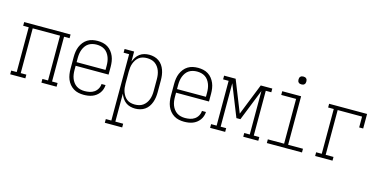

<svg xmlns="http://www.w3.org/2000/svg" viewBox="-84 -1171 3669 1847"><g transform="rotate(15 1750.0 -247.0)"><path d="M19 0V-37H74V-483H19V-520H481V-483H426V-37H481V0H330V-37H386V-483H114V-37H170V0Z M751 8Q725 8 699 2.5Q673 -3 650.5 -17Q628 -31 611 -51.5Q594 -72 584 -96.5Q574 -121 570 -147.5Q566 -174 566 -200V-320Q566 -346 570 -372.5Q574 -399 584 -423Q594 -447 610.5 -468Q627 -489 649.5 -503Q672 -517 698 -522.5Q724 -528 750 -528Q776 -528 802 -522.5Q828 -517 850.5 -503Q873 -489 889.5 -468Q906 -447 916 -423Q926 -399 930 -372.5Q934 -346 934 -320V-242H606V-200Q606 -179 609 -157.5Q612 -136 619.5 -116.5Q627 -97 640 -79.5Q653 -62 670.5 -50.5Q688 -39 709 -34Q730 -29 751 -29Q776 -29 800.5 -34Q825 -39 845.5 -53Q866 -67 878.5 -89.5Q891 -112 892 -137H932Q931 -115 924 -94.5Q917 -74 904 -56.5Q891 -39 873.5 -26Q856 -13 836 -5.5Q816 2 794.5 5Q773 8 751 8ZM606 -278H894V-320Q894 -341 891 -362Q888 -383 880.5 -403Q873 -423 860.5 -440.5Q848 -458 830.5 -469.5Q813 -481 792 -486Q771 -491 750 -491Q729 -491 708 -486Q687 -481 669.5 -469.5Q652 -458 639.5 -440.5Q627 -423 619.5 -403Q612 -383 609 -362Q606 -341 606 -320Z M1019 215V178H1074V-483H1019V-520H1114V-419Q1122 -442 1136 -463.5Q1150 -485 1170 -500Q1190 -515 1214.5 -521.5Q1239 -528 1264 -528Q1289 -528 1314 -521.5Q1339 -515 1360 -500.5Q1381 -486 1395.5 -465Q1410 -444 1418.5 -420Q1427 -396 1430.5 -370.5Q1434 -345 1434 -320V-200Q1434 -175 1430.5 -149.5Q1427 -124 1418.5 -100Q1410 -76 1395.5 -55Q1381 -34 1360 -19.5Q1339 -5 1314 1.5Q1289 8 1264 8Q1239 8 1214.5 1.5Q1190 -5 1170 -20Q1150 -35 1136 -56.5Q1122 -78 1114 -101V178H1192V215ZM1251 -29Q1272 -29 1293 -34Q1314 -39 1331 -51Q1348 -63 1360.5 -80Q1373 -97 1380.5 -117Q1388 -137 1391 -158Q1394 -179 1394 -200V-320Q1394 -341 1391 -362Q1388 -383 1380.5 -403Q1373 -423 1360.5 -440Q1348 -457 1331 -469Q1314 -481 1293 -486Q1272 -491 1251 -491Q1230 -491 1209.5 -486Q1189 -481 1172.5 -468.5Q1156 -456 1144.5 -438.5Q1133 -421 1126 -401.5Q1119 -382 1116.5 -361.5Q1114 -341 1114 -320V-200Q1114 -179 1116.5 -158.5Q1119 -138 1126 -118.5Q1133 -99 1144.5 -81.5Q1156 -64 1172.5 -51.5Q1189 -39 1209.5 -34Q1230 -29 1251 -29Z M1751 8Q1725 8 1699 2.5Q1673 -3 1650.5 -17Q1628 -31 1611 -51.5Q1594 -72 1584 -96.5Q1574 -121 1570 -147.5Q1566 -174 1566 -200V-320Q1566 -346 1570 -372.5Q1574 -399 1584 -423Q1594 -447 1610.5 -468Q1627 -489 1649.5 -503Q1672 -517 1698 -522.5Q1724 -528 1750 -528Q1776 -528 1802 -522.5Q1828 -517 1850.5 -503Q1873 -489 1889.5 -468Q1906 -447 1916 -423Q1926 -399 1930 -372.5Q1934 -346 1934 -320V-242H1606V-200Q1606 -179 1609 -157.5Q1612 -136 1619.5 -116.5Q1627 -97 1640 -79.5Q1653 -62 1670.5 -50.5Q1688 -39 1709 -34Q1730 -29 1751 -29Q1776 -29 1800.5 -34Q1825 -39 1845.5 -53Q1866 -67 1878.5 -89.5Q1891 -112 1892 -137H1932Q1931 -115 1924 -94.5Q1917 -74 1904 -56.5Q1891 -39 1873.5 -26Q1856 -13 1836 -5.5Q1816 2 1794.5 5Q1773 8 1751 8ZM1606 -278H1894V-320Q1894 -341 1891 -362Q1888 -383 1880.5 -403Q1873 -423 1860.5 -440.5Q1848 -458 1830.5 -469.5Q1813 -481 1792 -486Q1771 -491 1750 -491Q1729 -491 1708 -486Q1687 -481 1669.5 -469.5Q1652 -458 1639.5 -440.5Q1627 -423 1619.5 -403Q1612 -383 1609 -362Q1606 -341 1606 -320Z M2010 0V-37H2065V-483H2010V-520H2125L2250 -206L2375 -520H2490V-483H2435V-37H2490V0H2340V-37H2395V-470L2270 -156H2230L2105 -470V-37H2160V0Z M2575 0V-37H2737V-483H2589V-520H2777V-37H2925V0ZM2750 -631Q2742 -631 2734.5 -633Q2727 -635 2721 -641Q2715 -647 2713 -654.5Q2711 -662 2711 -670Q2711 -678 2713 -685.5Q2715 -693 2721 -699Q2727 -705 2734.5 -707Q2742 -709 2750 -709Q2758 -709 2765.5 -707Q2773 -705 2779 -699Q2785 -693 2787 -685.5Q2789 -678 2789 -670Q2789 -662 2787 -654.5Q2785 -647 2779 -641Q2773 -635 2765.5 -633Q2758 -631 2750 -631Z M3056 0V-37H3112V-483H3056V-520H3434V-375H3394V-483H3151V-37H3229V0Z"/></g></svg>

Font: Iosevka Curly Slab Extralight
Style: Regular
Weight: 200
Monospace: yes
Designer: Belleve Invis
Foundry: Belleve Invis
Version: Version 22.1.2; ttfautohint (v1.8.4)